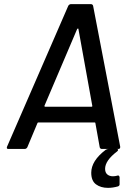

<svg xmlns="http://www.w3.org/2000/svg" viewBox="-20 -720 651 928"><path d="M462 -8 441 -125Q441 -128 438 -128H165Q162 -128 161 -125L112 -8Q107 0 99 0H20Q15 0 13.5 -3Q12 -6 14 -11L310 -692Q315 -700 323 -700H420Q423 -700 426 -698Q429 -696 430 -692L561 -11V-9Q561 0 552 0H472Q469 0 466 -2Q463 -4 462 -8ZM199 -204H422Q424 -204 425.5 -205.5Q427 -207 426 -209L359 -580Q359 -582 357 -582Q355 -582 353 -580L195 -209Q194 -207 195.5 -205.5Q197 -204 199 -204ZM558 171Q558 178 550 181Q525 188 502 188Q467 188 444 171Q421 154 421 115Q421 57 491 4Q498 0 504 0H544Q551 0 551 4Q551 8 546 12Q488 56 488 96Q488 114 498.5 123Q509 132 526 132Q536 132 547 129L550 128Q556 128 558 136V169Z"/></svg>

Font: Barlow Medium
Style: Italic
Weight: 500
Italic angle: -7°
Designer: Jeremy Tribby
Foundry: Tribby Type
Version: Version 1.408